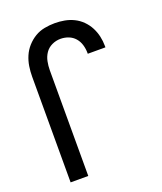

<svg xmlns="http://www.w3.org/2000/svg" viewBox="-138 -832 775 920"><g transform="rotate(-20 250.0 -371.5)"><path d="M62 0V-539Q62 -565 66 -591Q70 -617 80.5 -641.5Q91 -666 109 -686Q127 -706 149.5 -719.5Q172 -733 198.5 -738Q225 -743 251 -743Q276 -743 300.5 -738.5Q325 -734 347.5 -723Q370 -712 388 -694Q406 -676 417.5 -654Q429 -632 434.5 -607.5Q440 -583 440 -558V-551H350V-555Q350 -576 344 -596.5Q338 -617 324.5 -632.5Q311 -648 291.5 -655.5Q272 -663 251 -663Q228 -663 207 -653Q186 -643 173.5 -624.5Q161 -606 156.5 -583.5Q152 -561 152 -539V0Z"/></g></svg>

Font: Iosevka Custom Medium
Style: Regular
Weight: 500
Monospace: yes
Designer: Belleve Invis
Foundry: Belleve Invis
Version: Version 32.5.0; ttfautohint (v1.8.4)